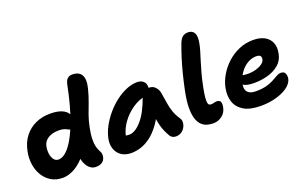

<svg xmlns="http://www.w3.org/2000/svg" viewBox="-89 -1157 2485 1571"><g transform="rotate(-20 1153.5 -371.0)"><path d="M242.6 9Q184.8 9 142.3 -16.4Q99.8 -41.8 73.6 -85Q47.4 -128.2 39.3 -182.6Q31.2 -237 43.2 -295Q58 -369.2 97.9 -419.6Q137.8 -470 195.8 -495.7Q253.8 -521.4 323.4 -520.6Q379.6 -520.6 418.2 -505.5Q456.8 -490.4 474.1 -461.6Q491.4 -432.8 483 -390.4Q478 -368.6 466.1 -355.1Q454.2 -341.6 440.6 -341.6Q429 -341.6 421.5 -345.6Q414 -349.6 404.5 -354.6Q395 -359.6 379.5 -363.6Q364 -367.6 339 -367.6Q283.8 -367.6 246.7 -344.3Q209.6 -321 202 -279Q195.6 -246.4 200 -215.5Q204.4 -184.6 219.5 -164.3Q234.6 -144 260 -144Q307.6 -144 357.8 -207.9Q408 -271.8 453.8 -394.5Q499.6 -517.2 535 -694.2Q542.8 -732.4 560 -746.2Q577.2 -760 598.4 -760Q658.6 -760 680.4 -722.2Q702.2 -684.4 684.6 -611.8Q668 -546 649.7 -498.4Q631.4 -450.8 615.4 -406.6Q599.4 -362.4 587.8 -305.6Q575.6 -244.6 575.1 -205.8Q574.6 -167 580.3 -143.4Q586 -119.8 593.8 -105Q601.6 -90.2 606.7 -77.9Q611.8 -65.6 609.6 -48.2Q606.2 -16.6 585 0.5Q563.8 17.6 525.8 17.6Q498.2 17.6 476.7 0.3Q455.2 -17 441.4 -46.6Q427.6 -76.2 424.4 -114.4Q421.2 -152.6 430 -194.2L511.6 -218.2Q472.8 -135.2 425.6 -85.3Q378.4 -35.4 330.9 -13.2Q283.4 9 242.6 9Z M838.4 10Q786.6 10 752.4 -13.5Q718.2 -37 704.4 -76.4Q690.6 -115.8 699.8 -163Q709.6 -214 737.1 -265.5Q764.6 -317 803.5 -362.7Q842.4 -408.4 888.6 -443.8Q934.8 -479.2 983.6 -499.4Q1032.4 -519.6 1078.6 -519.6Q1115.8 -519.6 1137 -495.9Q1158.2 -472.2 1148.8 -428Q1146 -412.2 1135.1 -403Q1124.2 -393.8 1109.6 -391Q1044 -380.2 987.5 -341Q931 -301.8 892.2 -247.5Q853.4 -193.2 841.2 -134.2Q838.2 -116.6 837.8 -102.1Q837.4 -87.6 841.4 -65.6L793 -168.2Q814 -149.8 831.1 -143.5Q848.2 -137.2 873 -137.2Q924.2 -137.2 981.2 -202.4Q1038.2 -267.6 1081.4 -393Q1090 -417.2 1111.1 -430.4Q1132.2 -443.6 1154.4 -443.6Q1189.6 -443.6 1210.7 -418.8Q1231.8 -394 1235.8 -363.2Q1243.8 -315.2 1249.9 -274.9Q1256 -234.6 1268.8 -197.3Q1281.6 -160 1308.4 -119.8Q1319 -105.2 1318.5 -84Q1318 -62.8 1307 -41.8Q1296 -20.8 1275.7 -6.9Q1255.4 7 1226.4 7Q1208.6 7 1196.3 -0.5Q1184 -8 1176.6 -20.4Q1162.4 -45 1151.4 -69.9Q1140.4 -94.8 1132.5 -123.6Q1124.6 -152.4 1119.6 -189.2Q1114.6 -226 1111.6 -273.6L1166.2 -278.2Q1132.6 -194 1092.2 -138.3Q1051.8 -82.6 1008.6 -50Q965.4 -17.4 922.1 -3.7Q878.8 10 838.4 10Z M1551.8 11Q1528 11 1502.3 4.8Q1476.6 -1.4 1454.9 -20Q1433.2 -38.6 1419.6 -74.7Q1406 -110.8 1405.3 -169.7Q1404.6 -228.6 1422.4 -317Q1438 -392.8 1454.5 -457.3Q1471 -521.8 1489.2 -580.4Q1507.4 -639 1528.6 -695Q1542 -730 1561.1 -745Q1580.2 -760 1608.4 -760Q1646.4 -760 1662.4 -731.3Q1678.4 -702.6 1665.8 -640.2Q1660 -610 1649.5 -575.9Q1639 -541.8 1626.5 -501.2Q1614 -460.6 1600.1 -410.5Q1586.2 -360.4 1573.6 -297Q1563 -244 1560.1 -213.2Q1557.2 -182.4 1559.8 -166.8Q1562.4 -151.2 1569.5 -146.4Q1576.6 -141.6 1584.8 -141.6Q1597 -141.6 1605.4 -143.7Q1613.8 -145.8 1620.7 -147.5Q1627.6 -149.2 1635.2 -149.2Q1663.6 -149.2 1669.8 -130.4Q1676 -111.6 1670 -84.2Q1661.2 -39.8 1627.3 -14.4Q1593.4 11 1551.8 11Z M1967 10Q1871.2 10 1817.7 -22.7Q1764.2 -55.4 1746.9 -109.4Q1729.6 -163.4 1742.6 -228Q1753.4 -281.6 1783.6 -333.3Q1813.8 -385 1859.8 -427.1Q1905.8 -469.2 1963.6 -494.1Q2021.4 -519 2087.4 -519Q2145.8 -519 2185.1 -497.9Q2224.4 -476.8 2241.3 -437.4Q2258.2 -398 2246.8 -342Q2236 -285.6 2195.1 -251Q2154.2 -216.4 2097.1 -200.6Q2040 -184.8 1980 -184.8Q1910.6 -184.8 1883.2 -205.3Q1855.8 -225.8 1860.4 -250.2Q1863.2 -264.4 1871.4 -271.5Q1879.6 -278.6 1895.2 -278.6Q1905.4 -278.6 1920.2 -275.8Q1935 -273 1960.8 -273Q1993.4 -273 2025.3 -282.1Q2057.2 -291.2 2079.5 -307.1Q2101.8 -323 2106.4 -343Q2110.2 -364 2100.9 -374.5Q2091.6 -385 2066 -385Q2034.6 -385 2005 -371.3Q1975.4 -357.6 1950.6 -332.8Q1925.8 -308 1908.2 -275.4Q1890.6 -242.8 1883.2 -205.8Q1879.2 -182.6 1884.9 -162Q1890.6 -141.4 1910.9 -129Q1931.2 -116.6 1969 -116.6Q2024.8 -116.6 2063 -127.4Q2101.2 -138.2 2126.8 -152.8Q2152.4 -167.4 2172 -178.2Q2191.6 -189 2209.2 -189Q2237.6 -189 2246.6 -168.2Q2255.6 -147.4 2250.8 -122.2Q2245.2 -96.2 2222 -72.1Q2198.8 -48 2160.7 -29.8Q2122.6 -11.6 2073.3 -0.8Q2024 10 1967 10Z"/></g></svg>

Font: Shantell Sans Light
Style: Italic
Weight: 300
Italic angle: -11°
Designer: Stephen Nixon, Anya Danilova, Shantell Martin
Foundry: Arrow Type
Version: Version 1.008;[ac192a2d6]